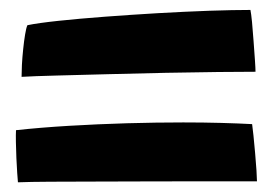

<svg xmlns="http://www.w3.org/2000/svg" viewBox="-20 -584 565 396"><path d="M36.5 -532Q58 -536.5 100.2 -541Q142.5 -545.5 195.8 -549.5Q249 -553.5 305 -556.8Q361 -560 411.2 -561.8Q461.5 -563.5 496.5 -563.5Q498 -556.5 499.8 -538.5Q501.5 -520.5 503 -499Q504.5 -477.5 505.8 -460Q507 -442.5 507 -436Q479.5 -436 430.2 -435.5Q381 -435 321.5 -433.8Q262 -432.5 203.2 -431Q144.5 -429.5 96.8 -428.2Q49 -427 24.5 -425.5Q24.5 -434.5 25.2 -450Q26 -465.5 27.8 -482.5Q29.5 -499.5 31.8 -513Q34 -526.5 36.5 -532ZM13 -315.5Q63.5 -321 122.2 -324.5Q181 -328 241.8 -329.8Q302.5 -331.5 358 -331.5Q399.5 -331.5 436 -330.5Q472.5 -329.5 500 -328Q501 -321 502.8 -304.2Q504.5 -287.5 506.2 -268Q508 -248.5 509 -232.2Q510 -216 510 -210Q490 -210 453.2 -210Q416.5 -210 369.5 -210Q322.5 -210 271.8 -209.8Q221 -209.5 172.2 -209.5Q123.5 -209.5 83 -209.2Q42.5 -209 17 -208Q16.5 -213.5 15.5 -227.2Q14.5 -241 13.8 -258Q13 -275 12.8 -290.8Q12.5 -306.5 13 -315.5Z"/></svg>

Font: Grandstander Thin SemiBold
Style: Regular
Weight: 600
Version: Version 1.200